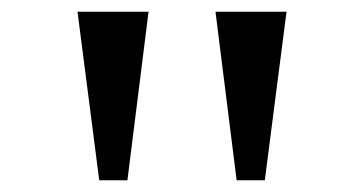

<svg xmlns="http://www.w3.org/2000/svg" viewBox="-20 -670 620 327"><path d="M149 -363 112 -650H233L197 -363ZM383 -363 347 -650H468L431 -363Z"/></svg>

Font: Sometype Mono Medium
Style: Regular
Weight: 500
Monospace: yes
Designer: Ryoichi Tsunekawa
Foundry: Dharma Type
Version: Version 1.000; ttfautohint (v1.8.3)